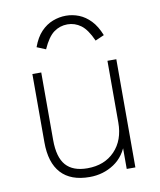

<svg xmlns="http://www.w3.org/2000/svg" viewBox="-83 -801 728 874"><g transform="rotate(-10 280.5 -364.0)"><path d="M261 7Q174 7 129.5 -41.5Q85 -90 85 -184V-500H126V-188Q126 -108 158.5 -71Q191 -34 258 -34Q337 -34 384.5 -83.5Q432 -133 432 -215V-500H473V0H433V-113L444 -124Q424 -59 374 -26Q324 7 261 7ZM281 -735Q312 -735 341 -723.5Q370 -712 394.5 -686.5Q419 -661 436 -618L395 -600Q371 -654 343 -674.5Q315 -695 281 -695Q246 -695 218 -674.5Q190 -654 166 -600L125 -617Q141 -661 165.5 -686.5Q190 -712 220 -723.5Q250 -735 281 -735Z"/></g></svg>

Font: Muli ExtraLight
Style: Regular
Weight: 250
Designer: Vernon Adams
Foundry: Vernon Adams
Version: Version 2.100; ttfautohint (v1.8.1.43-b0c9)